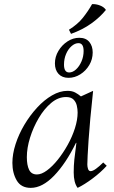

<svg xmlns="http://www.w3.org/2000/svg" viewBox="-20 -895 552 930"><path d="M129 15Q82 15 61 -21Q40 -57 40 -106Q40 -149 55.5 -197Q71 -245 98 -290.5Q125 -336 159.5 -373.5Q194 -411 232 -433Q270 -455 307 -455Q329 -455 344 -447Q359 -439 372 -428L431 -455Q415 -307 409 -216Q403 -125 403 -98Q403 -87 406.5 -76.5Q410 -66 419 -66Q429 -66 445 -77.5Q461 -89 480 -108L497 -92Q468 -60 428.5 -30.5Q389 -1 356 15Q337 -10 337 -60Q337 -92 340 -121.5Q343 -151 350 -203H348Q299 -103 242 -44Q185 15 129 15ZM159 -50Q181 -50 207.5 -69.5Q234 -89 260 -121.5Q286 -154 308 -193.5Q330 -233 343 -274Q356 -315 356 -350Q356 -366 352 -383.5Q348 -401 336 -413Q324 -425 300 -425Q262 -425 228 -396.5Q194 -368 167.5 -323Q141 -278 125.5 -228Q110 -178 110 -134Q110 -95 121 -72.5Q132 -50 159 -50ZM312 -518Q281 -518 263.5 -537Q246 -556 246 -588Q246 -620 263 -648.5Q280 -677 307 -694.5Q334 -712 364 -712Q396 -712 412.5 -692Q429 -672 429 -641Q429 -608 412.5 -580Q396 -552 369 -535Q342 -518 312 -518ZM315 -544Q332 -544 348 -558.5Q364 -573 374.5 -597Q385 -621 385 -648Q385 -686 360 -686Q343 -686 326.5 -671.5Q310 -657 300 -633.5Q290 -610 290 -582Q290 -544 315 -544ZM426 -875Q445 -876 464.5 -868.5Q484 -861 493 -847Q465 -812 422.5 -781.5Q380 -751 324 -731L314 -751Q356 -777 381.5 -809Q407 -841 426 -875Z"/></svg>

Font: Bona Nova
Style: Italic
Weight: 400
Italic angle: -4°
Designer: Mateusz Machalski
Foundry: Capitalics
Version: Version 4.001; ttfautohint (v1.8.3)